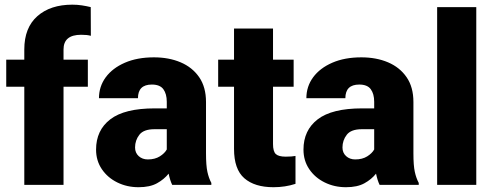

<svg xmlns="http://www.w3.org/2000/svg" viewBox="-20 -780 2084 810"><path d="M248 0H82.5V-414.1H6.3V-528.3H82.5V-571.3Q82.5 -663.1 137.5 -711.7Q192.4 -760.3 285.2 -760.3Q306.6 -760.3 325.7 -757.3Q344.7 -754.4 362.8 -750L363.3 -628.9Q354.5 -631.3 345.2 -632.3Q335.9 -633.3 322.3 -633.3Q248 -633.3 248 -571.3V-528.3H350.6V-414.1H248Z M706.5 0Q697.3 -19 691.4 -47.4Q672.4 -23.4 642.3 -6.8Q612.3 9.8 564.5 9.8Q515.6 9.8 474.9 -10.3Q434.1 -30.3 409.7 -66.2Q385.3 -102.1 385.3 -148.9Q385.3 -230.5 445.3 -276.6Q505.4 -322.8 632.8 -322.8H683.6V-350.6Q683.6 -383.8 669.2 -403.6Q654.8 -423.3 620.6 -423.3Q562 -423.3 562 -365.7H397.5Q397.5 -415 426 -453.9Q454.6 -492.7 506.8 -515.4Q559.1 -538.1 629.4 -538.1Q692.4 -538.1 741.9 -517.1Q791.5 -496.1 820.3 -454.3Q849.1 -412.6 849.1 -349.6V-133.3Q849.1 -81.5 855 -54.9Q860.8 -28.3 871.6 -8.3V0ZM603.5 -107.4Q633.8 -107.4 654.3 -120.4Q674.8 -133.3 683.6 -149.4V-234.9H631.8Q585.9 -234.9 567.9 -211.4Q549.8 -188 549.8 -157.7Q549.8 -135.3 565.2 -121.3Q580.6 -107.4 603.5 -107.4Z M1218.8 -528.3V-414.1H1131.8V-172.4Q1131.8 -141.1 1143.6 -130.1Q1155.3 -119.1 1185.5 -119.1Q1199.7 -119.1 1209 -119.9Q1218.3 -120.6 1226.6 -122.1V-4.4Q1183.1 9.8 1133.8 9.8Q1054.2 9.8 1010.7 -28.1Q967.3 -65.9 967.3 -151.9V-414.1H900.4V-528.3H967.3V-659.7H1131.8V-528.3Z M1581.5 0Q1572.3 -19 1566.4 -47.4Q1547.4 -23.4 1517.3 -6.8Q1487.3 9.8 1439.5 9.8Q1390.6 9.8 1349.9 -10.3Q1309.1 -30.3 1284.7 -66.2Q1260.3 -102.1 1260.3 -148.9Q1260.3 -230.5 1320.3 -276.6Q1380.4 -322.8 1507.8 -322.8H1558.6V-350.6Q1558.6 -383.8 1544.2 -403.6Q1529.8 -423.3 1495.6 -423.3Q1437 -423.3 1437 -365.7H1272.5Q1272.5 -415 1301 -453.9Q1329.6 -492.7 1381.8 -515.4Q1434.1 -538.1 1504.4 -538.1Q1567.4 -538.1 1616.9 -517.1Q1666.5 -496.1 1695.3 -454.3Q1724.1 -412.6 1724.1 -349.6V-133.3Q1724.1 -81.5 1730 -54.9Q1735.8 -28.3 1746.6 -8.3V0ZM1478.5 -107.4Q1508.8 -107.4 1529.3 -120.4Q1549.8 -133.3 1558.6 -149.4V-234.9H1506.8Q1460.9 -234.9 1442.9 -211.4Q1424.8 -188 1424.8 -157.7Q1424.8 -135.3 1440.2 -121.3Q1455.6 -107.4 1478.5 -107.4Z M1989.3 -750V0H1824.2V-750Z"/></svg>

Font: Vazirmatn UI FD Black
Style: Regular
Weight: 900
Designer: Saber Rastikerdar
Foundry: Saber Rastikerdar
Version: Version 33.003